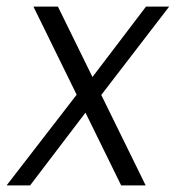

<svg xmlns="http://www.w3.org/2000/svg" viewBox="-50 -560 531 580"><path d="M51 -540H125L390 0H316ZM194 -290 248 -272 41 0H-30ZM188 -273 391 -540H461L242 -255Z"/></svg>

Font: Pathway Extreme SemiCondensed ExtraLight
Style: Italic
Weight: 250
Width: 4
Italic angle: -8°
Version: Version 1.001;gftools[0.9.26]